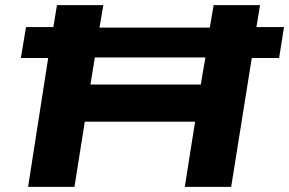

<svg xmlns="http://www.w3.org/2000/svg" viewBox="-20 -725 1122 745"><path d="M89 0 167 -500H61L81 -620H187L201 -705H381L366 -618H794L809 -705H989L975 -620H1082L1063 -500H957L877 0H697L737 -253H309L269 0ZM331 -397H759L777 -502H348Z"/></svg>

Font: Nunito Sans 10pt Expanded ExtraBold
Style: Italic
Weight: 800
Width: 7
Italic angle: -9°
Designer: Vernon Adams
Foundry: Vernon Adams
Version: Version 3.101;gftools[0.9.27]